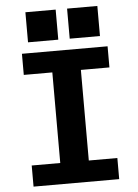

<svg xmlns="http://www.w3.org/2000/svg" viewBox="-60 -959 721 1005"><g transform="rotate(-5 300.0 -456.5)"><path d="M75 0V-111H225V-587H75V-698H525V-587H375V-111H525V0ZM490 -913V-755H331V-913ZM271 -913V-755H112V-913Z"/></g></svg>

Font: iA Writer Duo V
Style: Regular
Weight: 400
Designer: Mike Abbink, Paul van der Laan, Pieter van Rosmalen, Oliver Reichenstein
Foundry: Information Architects Inc.
Version: Version 2.000